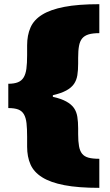

<svg xmlns="http://www.w3.org/2000/svg" viewBox="-20 -759 529 926"><path d="M459 -599.1Q426.8 -599.1 407 -593Q387.2 -586.9 376.2 -573.5Q365.2 -560.1 361.1 -537.6Q356.9 -515.1 356.9 -480V-452.1Q356.9 -419.9 353 -396Q349.1 -372.1 336.7 -354Q324.2 -335.9 299.6 -322.5Q274.9 -309.1 234.9 -299.8V-292Q274.9 -283.2 299.6 -269.5Q324.2 -255.9 336.7 -238Q349.1 -220.2 353 -195.6Q356.9 -170.9 356.9 -140.1V-111.8Q356.9 -77.1 361.1 -54Q365.2 -30.8 376.2 -17.3Q387.2 -3.9 407 1.5Q426.8 6.8 459 6.8V147Q356.9 147 290 134Q223.1 121.1 183.1 95.9Q143.1 70.8 127 33.9Q110.8 -2.9 110.8 -51.8V-99.1Q110.8 -138.2 107.9 -164.6Q105 -190.9 95.5 -207.5Q85.9 -224.1 67.9 -231Q49.8 -237.8 20 -237.8V-355Q47.9 -355 65.9 -362.1Q84 -369.1 94 -385.5Q104 -401.9 107.4 -428Q110.8 -454.1 110.8 -493.2V-540Q110.8 -588.9 127 -626Q143.1 -663.1 183.1 -688Q223.1 -712.9 290 -725.8Q356.9 -738.8 459 -738.8Z"/></svg>

Font: Ultra
Style: Regular
Weight: 400
Designer: Astigmatic (AOETI)
Foundry: Astigmatic (AOETI)
Version: Version 1.001